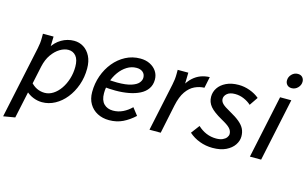

<svg xmlns="http://www.w3.org/2000/svg" viewBox="-121 -1025 2429 1518"><g transform="rotate(15 1094.0 -266.5)"><path d="M-14 197 111 -392Q116 -415 118.5 -436.5Q121 -458 121 -482V-515H208L205 -403L193 -416Q224 -469 272 -497Q320 -525 375 -525Q418 -525 453 -503Q488 -481 509 -439.5Q530 -398 530 -339Q530 -267 507.5 -203.5Q485 -140 446.5 -92Q408 -44 358 -17Q308 10 253 10Q216 10 180 -4.5Q144 -19 114 -48L131 -129Q159 -96 189.5 -81.5Q220 -67 254 -67Q290 -67 323 -88Q356 -109 381.5 -146Q407 -183 421.5 -230Q436 -277 436 -328Q436 -387 412 -415.5Q388 -444 350 -444Q316 -444 280.5 -422.5Q245 -401 216.5 -360.5Q188 -320 175 -261L81 181Z M616 -171Q616 -241 638.5 -304.5Q661 -368 701.5 -417.5Q742 -467 797 -496Q852 -525 917 -525Q962 -525 996.5 -507.5Q1031 -490 1050.5 -460.5Q1070 -431 1070 -393Q1070 -350 1048.5 -318.5Q1027 -287 988.5 -267.5Q950 -248 899.5 -238.5Q849 -229 791 -229Q767 -229 740.5 -230.5Q714 -232 685 -235L696 -299Q722 -297 744 -295.5Q766 -294 786 -294Q861 -294 903 -308Q945 -322 961.5 -342.5Q978 -363 978 -384Q978 -413 958.5 -429.5Q939 -446 907 -446Q865 -446 829 -423.5Q793 -401 766 -363.5Q739 -326 724 -279.5Q709 -233 709 -186Q709 -128 737.5 -99.5Q766 -71 812 -71Q855 -71 893 -89.5Q931 -108 962 -139L1008 -80Q964 -39 914 -14.5Q864 10 802 10Q748 10 706 -12Q664 -34 640 -74.5Q616 -115 616 -171Z M1131 0 1214 -392Q1219 -415 1221.5 -436.5Q1224 -458 1224 -482V-515H1311L1308 -387L1292 -398Q1318 -445 1348 -472Q1378 -499 1412 -511.5Q1446 -524 1484 -525L1465 -433Q1425 -432 1386.5 -414Q1348 -396 1318 -353.5Q1288 -311 1272 -235L1223 0Z M1454 -62 1506 -131Q1538 -101 1576 -85Q1614 -69 1657 -69Q1689 -69 1710 -78.5Q1731 -88 1741.5 -102.5Q1752 -117 1752 -131Q1752 -156 1733.5 -176.5Q1715 -197 1662 -226Q1592 -265 1563 -299.5Q1534 -334 1534 -379Q1534 -418 1556 -451Q1578 -484 1620.5 -504.5Q1663 -525 1722 -525Q1768 -525 1813.5 -508.5Q1859 -492 1892 -464L1845 -395Q1822 -417 1786.5 -432.5Q1751 -448 1713 -448Q1670 -448 1648 -429Q1626 -410 1626 -386Q1626 -365 1643.5 -347Q1661 -329 1709 -303Q1760 -275 1790 -250Q1820 -225 1833.5 -198Q1847 -171 1847 -136Q1847 -100 1824.5 -66.5Q1802 -33 1758 -11.5Q1714 10 1649 10Q1593 10 1542.5 -9Q1492 -28 1454 -62Z M1953 0 2062 -515H2154L2045 0ZM2080 -658Q2080 -687 2101 -708.5Q2122 -730 2151 -730Q2175 -730 2188.5 -715.5Q2202 -701 2202 -679Q2202 -651 2181 -629.5Q2160 -608 2131 -608Q2107 -608 2093.5 -622.5Q2080 -637 2080 -658Z"/></g></svg>

Font: Radio Canada
Style: Italic
Weight: 400
Italic angle: -12°
Designer: Charles Daoud, Etienne Aubert Bonn, Alexandre Saumier Demers, Jacques Le Bailly
Foundry: Radio-Canada
Version: Version 2.104;gftools[0.9.28.dev5+ged2979d]